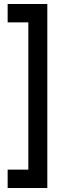

<svg xmlns="http://www.w3.org/2000/svg" viewBox="-20 -776 336 969"><path d="M18.6 -755.9V-663.1H123V80.1H18.6V172.9H218.8V-755.9Z"/></svg>

Font: Yaldevi Colombo SemiBold
Style: Regular
Weight: 600
Designer: Sol Matas, Denzil Rajitha, Kosala Senevirathne and Pathum Egodawatta
Foundry: Mooniak
Version: Version 1.020 ; ttfautohint (v1.6)